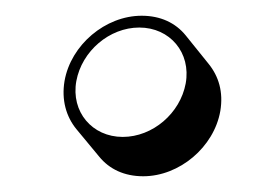

<svg xmlns="http://www.w3.org/2000/svg" viewBox="-20 -173 344 244"><path d="M62 -70C58 -46 64 -25 77 -9L106 26C119 42 138 51 162 51C208 51 252 14 260 -32C264 -56 258 -76 245 -92L216 -128C203 -144 184 -153 160 -153C114 -153 70 -116 62 -70ZM77 -70C84 -108 119 -138 157 -138C196 -138 223 -106 216 -67C209 -29 174 1 136 1C97 1 70 -31 77 -70Z"/></svg>

Font: Blanket
Style: PosterObl
Weight: 900
Foundry: Cannot Into Space Fonts
Version: Version 0.9